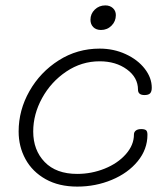

<svg xmlns="http://www.w3.org/2000/svg" viewBox="-20 -693 620 711"><path d="M49 -206Q49 -285 89 -355.5Q129 -426 197.5 -469.5Q266 -513 349 -513Q401 -513 445.5 -492.5Q490 -472 516 -438.5Q542 -405 542 -368Q542 -354 536 -347.5Q530 -341 515 -341Q491 -341 491 -361Q491 -406 450 -436Q409 -466 349 -466Q282 -466 225.5 -428Q169 -390 136 -330Q103 -270 103 -206Q103 -137 145.5 -93Q188 -49 266 -49Q319 -49 367.5 -68.5Q416 -88 446 -122Q476 -156 476 -195Q476 -204 483 -209.5Q490 -215 503 -215Q515 -215 520.5 -211Q526 -207 526 -194Q526 -140 490 -96Q454 -52 394 -27Q334 -2 266 -2Q198 -2 149 -29.5Q100 -57 74.5 -103.5Q49 -150 49 -206ZM315 -620Q315 -642 331 -657.5Q347 -673 370 -673Q387 -673 398 -663Q409 -653 409 -637Q409 -614 393 -598Q377 -582 354 -582Q336 -582 325.5 -592.5Q315 -603 315 -620Z"/></svg>

Font: Mali Light
Style: Italic
Weight: 300
Italic angle: -10°
Version: Version 1.000; ttfautohint (v1.6)